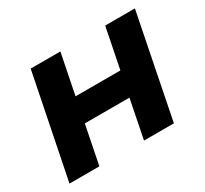

<svg xmlns="http://www.w3.org/2000/svg" viewBox="-115 -703 925 868"><g transform="rotate(-30 347.0 -269.0)"><path d="M129 -538H284L242 -328H476L518 -538H673L566 0H410L450 -201H217L177 0H21Z"/></g></svg>

Font: Montserrat Alternates
Style: Bold Italic
Weight: 700
Italic angle: -11.3°
Designer: Julieta Ulanovsky
Foundry: Julieta Ulanovsky
Version: Version 7.200